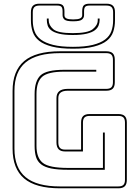

<svg xmlns="http://www.w3.org/2000/svg" viewBox="-20 -1007 748 1037"><path d="M304 10Q173 10 110.5 -43Q48 -96 48 -204V-516Q48 -624 110.5 -677Q173 -730 304 -730H554Q578 -730 589 -719Q600 -708 600 -684V-563Q600 -539 589 -528Q578 -517 554 -517H346Q321 -517 308 -507.5Q295 -498 295 -477V-238Q295 -218 303.5 -208.5Q312 -199 331 -199H418V-345Q418 -369 429 -380Q440 -391 464 -391H619Q643 -391 654 -380Q665 -369 665 -345V-36Q665 -12 654 -1Q643 10 619 10ZM619 0Q638 0 646.5 -8.5Q655 -17 655 -36V-345Q655 -364 646.5 -372.5Q638 -381 619 -381H464Q445 -381 436.5 -372.5Q428 -364 428 -345V-189H331Q308 -189 296.5 -201Q285 -213 285 -238V-477Q285 -502 300 -514.5Q315 -527 346 -527H554Q573 -527 581.5 -535.5Q590 -544 590 -563V-684Q590 -703 581.5 -711.5Q573 -720 554 -720H304Q179 -720 118.5 -670Q58 -620 58 -516V-204Q58 -100 118.5 -50Q179 0 304 0ZM347 -90Q292 -90 257 -97Q222 -104 202 -119.5Q182 -135 174.5 -159.5Q167 -184 167 -219V-499Q167 -570 199 -600Q231 -630 327 -630H500V-620H327Q239 -620 208 -592.5Q177 -565 177 -499V-219Q177 -154 211.5 -127Q246 -100 347 -100H536V-291H546V-90ZM601 -941V-897Q601 -864 591.5 -835.5Q582 -807 557 -787Q532 -767 487.5 -755.5Q443 -744 374 -744Q305 -744 260.5 -755.5Q216 -767 191 -787Q166 -807 156.5 -835.5Q147 -864 147 -897V-941Q147 -965 158 -976Q169 -987 193 -987H289Q310 -987 319 -978.5Q328 -970 328 -946V-925Q328 -913 339 -907.5Q350 -902 375 -902Q401 -902 412.5 -907.5Q424 -913 424 -925V-946Q424 -970 433 -978.5Q442 -987 464 -987H555Q579 -987 590 -976Q601 -965 601 -941ZM591 -897V-941Q591 -960 582.5 -968.5Q574 -977 555 -977H464Q447 -977 440.5 -970.5Q434 -964 434 -946V-925Q434 -911 423 -901.5Q412 -892 375 -892Q338 -892 328 -901.5Q318 -911 318 -925V-946Q318 -964 311.5 -970.5Q305 -977 289 -977H193Q174 -977 165.5 -968.5Q157 -960 157 -941V-897Q157 -865 166.5 -838.5Q176 -812 200.5 -793.5Q225 -775 267 -764.5Q309 -754 374 -754Q439 -754 481 -764.5Q523 -775 547.5 -793.5Q572 -812 581.5 -838.5Q591 -865 591 -897ZM508 -907H518V-898Q518 -884 512.5 -869.5Q507 -855 492 -843.5Q477 -832 448 -825Q419 -818 373 -818Q327 -818 299 -825Q271 -832 256.5 -843.5Q242 -855 237.5 -869.5Q233 -884 233 -898V-907H243V-898Q243 -871 267.5 -849.5Q292 -828 373 -828Q454 -828 481 -849.5Q508 -871 508 -898Z"/></svg>

Font: Bungee Outline
Style: Regular
Weight: 400
Designer: David Jonathan Ross
Foundry: David Jonathan Ross
Version: Version 1.000;PS 1.0;hotconv 1.0.72;makeotf.lib2.5.5900